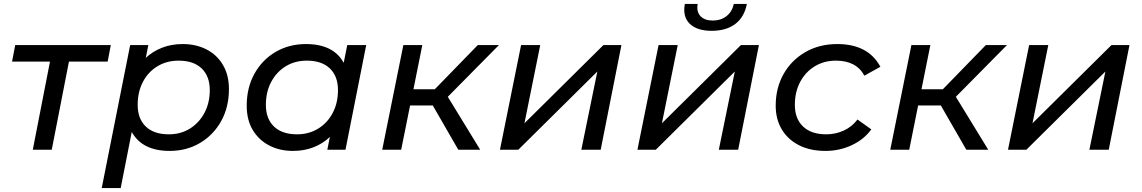

<svg xmlns="http://www.w3.org/2000/svg" viewBox="-20 -758 5779 972"><path d="M146 0 233 -446H41L57 -530H541L525 -446H329L242 0Z M839 6Q700 6 647 -90L591 194H495L639 -530H731L718 -465Q753 -498 800.5 -516.5Q848 -535 905 -535Q972 -535 1025 -508Q1078 -481 1108.5 -429.5Q1139 -378 1139 -307Q1139 -216 1100 -145.5Q1061 -75 993 -34.5Q925 6 839 6ZM835 -78Q895 -78 941.5 -107Q988 -136 1015 -186.5Q1042 -237 1042 -302Q1042 -372 1001 -411.5Q960 -451 884 -451Q824 -451 777 -422.5Q730 -394 703.5 -343.5Q677 -293 677 -227Q677 -157 718 -117.5Q759 -78 835 -78Z M1463 6Q1396 6 1343 -21.5Q1290 -49 1259.5 -100Q1229 -151 1229 -223Q1229 -314 1268 -384.5Q1307 -455 1375 -495Q1443 -535 1529 -535Q1668 -535 1720 -440L1738 -530H1834L1729 0H1637L1650 -65Q1615 -31 1567.5 -12.5Q1520 6 1463 6ZM1484 -78Q1544 -78 1591 -107Q1638 -136 1664.5 -186.5Q1691 -237 1691 -302Q1691 -372 1650 -411.5Q1609 -451 1533 -451Q1473 -451 1426.5 -422.5Q1380 -394 1353 -343.5Q1326 -293 1326 -227Q1326 -157 1367 -117.5Q1408 -78 1484 -78Z M2300 0 2171 -224H2056L2011 0H1915L2022 -530H2118L2073 -306H2181L2399 -530H2506L2247 -268L2411 0Z M2511 0 2618 -530H2715L2635 -134L3035 -530H3126L3021 0H2923L3004 -396L2604 0Z M3207 0 3314 -530H3411L3331 -134L3731 -530H3822L3717 0H3619L3700 -396L3300 0ZM3583 -602Q3508 -602 3471.5 -638Q3435 -674 3447 -738H3512Q3505 -699 3526 -676.5Q3547 -654 3588 -654Q3629 -654 3657.5 -676Q3686 -698 3695 -738H3761Q3748 -671 3702 -636.5Q3656 -602 3583 -602Z M4159 6Q4082 6 4025.5 -22.5Q3969 -51 3938 -102.5Q3907 -154 3907 -223Q3907 -313 3947 -383.5Q3987 -454 4057.5 -494.5Q4128 -535 4219 -535Q4375 -535 4437 -420L4356 -375Q4315 -451 4212 -451Q4152 -451 4105 -422.5Q4058 -394 4031 -343.5Q4004 -293 4004 -227Q4004 -157 4045.5 -117.5Q4087 -78 4163 -78Q4210 -78 4251.5 -97Q4293 -116 4321 -153L4391 -103Q4354 -52 4292 -23Q4230 6 4159 6Z M4872 0 4743 -224H4628L4583 0H4487L4594 -530H4690L4645 -306H4753L4971 -530H5078L4819 -268L4983 0Z M5083 0 5190 -530H5287L5207 -134L5607 -530H5698L5593 0H5495L5576 -396L5176 0Z"/></svg>

Font: Montserrat Medium
Style: Italic
Weight: 500
Italic angle: -11.3°
Designer: Julieta Ulanovsky
Foundry: Julieta Ulanovsky
Version: Version 9.000; ttfautohint (v1.8.4.7-5d5b)